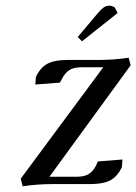

<svg xmlns="http://www.w3.org/2000/svg" viewBox="-20 -651 482 679"><path d="M53.2 -19 345.2 -413.1H269Q239.7 -413.1 224.6 -402.8Q209.5 -392.6 199.2 -372.1L191.9 -358.9L105 -352.1L106.9 -378.9Q123 -412.6 148.2 -425.8Q173.3 -439 219.2 -439H328.1Q381.8 -439 435.1 -446.8L441.9 -419.9L154.8 -25.9H250Q279.3 -25.9 294.4 -35.9Q309.6 -45.9 319.8 -65.9L326.2 -80.1L413.1 -86.9L411.1 -60.1Q395 -26.4 369.9 -13.2Q344.7 0 298.8 0H167Q110.8 0 60.1 7.8ZM254.9 -520 319.8 -597.2Q335.9 -616.7 345.5 -623.8Q355 -630.9 367.2 -630.9Q371.6 -630.9 376.2 -629.2Q380.9 -627.4 383.8 -626L386.2 -624L396 -605L270 -504.9Z"/></svg>

Font: Dehuti Alt
Style: Bold-Italic
Weight: 700
Version: Version 1.2